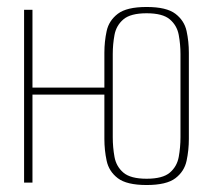

<svg xmlns="http://www.w3.org/2000/svg" viewBox="-20 -523 610 550"><path d="M400 7Q343 7 317.5 -12.5Q292 -32 285.5 -62.5Q279 -93 279 -125V-372Q279 -404 285.5 -434Q292 -464 317.5 -483.5Q343 -503 400 -503Q457 -503 482.5 -483.5Q508 -464 514.5 -434Q521 -404 521 -372V-125Q521 -93 514.5 -62.5Q508 -32 482.5 -12.5Q457 7 400 7ZM49 0V-495H73V-272H281V-252H73V0ZM400 -11Q446 -11 466.5 -28.5Q487 -46 492 -73.5Q497 -101 497 -130V-368Q497 -396 492 -423Q487 -450 466.5 -467.5Q446 -485 400 -485Q354 -485 333.5 -467.5Q313 -450 308 -423Q303 -396 303 -368V-130Q303 -101 308 -73.5Q313 -46 333.5 -28.5Q354 -11 400 -11Z"/></svg>

Font: Alumni Sans SC Thin
Style: Regular
Weight: 100
Designer: Robert E. Leuschke
Foundry: Robert E. Leuschke
Version: Version 1.018